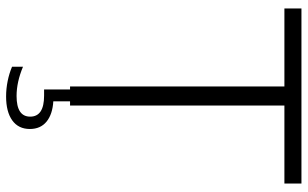

<svg xmlns="http://www.w3.org/2000/svg" viewBox="-205 -575 984 614"><g transform="rotate(90 287.0 -268.0)"><path d="M304 0V53.5Q345.5 56 369 75.2Q392.5 94.5 392.5 128.5Q392.5 165 365 184.8Q337.5 204.5 288.5 204.5Q264 204.5 239.2 199.5Q214.5 194.5 193.5 185.5V150.5Q242.5 171 287 171Q353 171 353 127.5Q353 83 286 83H266V0H256.5V-685.5H7V-740H567V-685.5H317.5V0Z"/></g></svg>

Font: Encode Sans Light
Style: Regular
Weight: 300
Designer: Multiple Designers
Foundry: Impallari Type
Version: Version 2.000